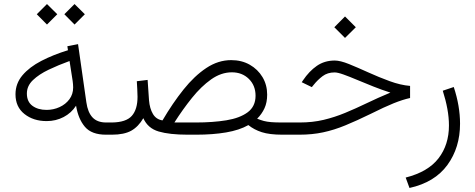

<svg xmlns="http://www.w3.org/2000/svg" viewBox="-20 -658 2323 938"><path d="M344.2 -638.2 394.5 -588.4 344.2 -538.1 294.4 -588.4ZM209.5 -638.2 259.8 -588.4 209.5 -538.1 159.7 -588.4ZM497.6 0Q427.7 0 395 -38.3Q362.3 -76.7 351.6 -141.6Q328.6 -106 290.8 -86.2Q252.9 -66.4 208 -66.4Q143.1 -66.4 99.4 -101.1Q55.7 -135.7 55.7 -197.3Q55.7 -250 89.8 -290.3Q124 -330.6 182.1 -360.6Q240.2 -390.6 312 -412.6L309.1 -432.1L361.3 -442.4L401.9 -158.2Q408.7 -109.4 431.9 -84.5Q455.1 -59.6 498.5 -59.6H521V0ZM337.4 -231Q337.4 -238.8 336.7 -246.3Q335.9 -253.9 335 -262.2L319.8 -359.9Q265.6 -340.3 218 -317.6Q170.4 -294.9 140.9 -266.6Q111.3 -238.3 111.3 -201.2Q111.3 -161.1 138.4 -141.1Q165.5 -121.1 207.5 -121.1Q241.2 -121.1 271 -134.8Q300.8 -148.4 319.1 -173.1Q337.4 -197.8 337.4 -231Z M939.5 0H896.5Q808.1 0 755.1 -15.6Q702.1 -31.2 680.2 -80.6Q656.2 -39.1 621.3 -19.5Q586.4 0 526.9 0H501.5L502 -59.6H526.9Q596.2 -60.5 624 -92Q651.9 -123.5 651.9 -185.1Q651.9 -205.6 650.6 -222.9Q649.4 -240.2 648.4 -261.2L701.2 -267.6L708 -168Q711.4 -127.9 727.1 -101.3Q742.7 -74.7 773.9 -69.8Q823.2 -153.8 876.5 -220.5Q929.7 -287.1 987.8 -325.7Q1045.9 -364.3 1109.4 -364.3Q1160.6 -364.3 1200.2 -341.8Q1239.7 -319.3 1262.5 -281.2Q1285.2 -243.2 1285.2 -195.8Q1285.2 -157.2 1272.2 -129.2Q1259.3 -101.1 1236.3 -78.1Q1253.4 -71.3 1268.8 -67.1Q1284.2 -63 1304.9 -61.3Q1325.7 -59.6 1358.9 -59.6H1380.9V0H1358.9Q1296.9 0 1259 -12.2Q1221.2 -24.4 1193.4 -46.9Q1149.4 -22 1084.5 -11Q1019.5 0 939.5 0ZM1112.8 -304.7Q1060.5 -304.7 1011.7 -270.3Q962.9 -235.8 918 -179.9Q873 -124 832 -59.6H937.5Q1020 -59.6 1085.9 -70.3Q1151.9 -81.1 1190.2 -109.6Q1228.5 -138.2 1228.5 -190.4Q1228.5 -240.2 1195.8 -272.5Q1163.1 -304.7 1112.8 -304.7Z M1665.5 -577.6 1718.3 -524.9 1665.5 -472.7 1613.3 -524.9ZM1361.3 -59.6H1444.3Q1507.3 -59.6 1561.3 -72.5Q1615.2 -85.4 1666.5 -106.7Q1717.8 -127.9 1771.5 -153.8Q1825.2 -179.7 1887.2 -205.6Q1845.7 -218.8 1804 -235.4Q1762.2 -252 1724.6 -267.8Q1687 -283.7 1658.4 -293.9Q1629.9 -304.2 1614.7 -304.2Q1580.1 -304.2 1555.9 -285.9Q1531.7 -267.6 1512.2 -243.2L1503.4 -232.4L1454.1 -256.3L1460 -265.1Q1490.2 -310.1 1527.8 -336.2Q1565.4 -362.3 1615.2 -362.3Q1642.1 -362.3 1685.1 -345Q1728 -327.6 1779.5 -304.2Q1831.1 -280.8 1883.8 -261.5Q1936.5 -242.2 1983.4 -238.3V-179.2Q1947.8 -171.4 1903.3 -153.6Q1858.9 -135.7 1789.6 -101.1Q1722.7 -68.4 1667.5 -45.7Q1612.3 -22.9 1558.8 -11.5Q1505.4 0 1442.9 0H1361.3Z M1980.5 260.3 1961.9 209.5Q2071.3 181.6 2122.3 115.5Q2173.3 49.3 2173.3 -44.9Q2173.3 -84 2165.5 -126.5Q2157.7 -168.9 2143.1 -214.8L2196.8 -232.9Q2227.5 -140.1 2227.5 -53.7Q2227.5 63 2165.8 147.9Q2104 232.9 1980.5 260.3Z"/></svg>

Font: Vazirmatn FD ExtraLight
Style: Regular
Weight: 200
Designer: Saber Rastikerdar
Foundry: Saber Rastikerdar
Version: Version 33.003